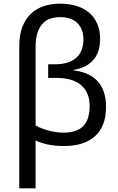

<svg xmlns="http://www.w3.org/2000/svg" viewBox="-20 -785 642 1045"><path d="M308.1 -765.1Q355 -765.1 394.8 -753.2Q434.6 -741.2 463.4 -717.3Q492.2 -693.4 508.5 -657.2Q524.9 -621.1 524.9 -573.2Q524.9 -500.5 487.8 -458.3Q450.7 -416 380.9 -404.8V-401.9Q466.8 -391.6 512 -342.3Q557.1 -293 557.1 -202.1Q557.1 -149.4 541.7 -109.9Q526.4 -70.3 497.1 -43.7Q467.8 -17.1 425.5 -3.7Q383.3 9.8 330.1 9.8Q283.2 9.8 243.2 2Q203.1 -5.9 173.8 -21V240.2H85V-535.2Q85 -595.2 101.8 -638.7Q118.7 -682.1 148.2 -710.2Q177.7 -738.3 218.8 -751.7Q259.8 -765.1 308.1 -765.1ZM308.1 -691.9Q280.8 -691.9 256.3 -684.3Q231.9 -676.8 213.6 -658.2Q195.3 -639.6 184.6 -608.6Q173.8 -577.6 173.8 -530.8V-102.1Q189.5 -93.3 208.5 -85.9Q227.5 -78.6 247.6 -73.5Q267.6 -68.4 287.6 -65.7Q307.6 -63 325.2 -63Q364.3 -63 391.4 -72.8Q418.5 -82.5 435.5 -101.3Q452.6 -120.1 460.2 -147.2Q467.8 -174.3 467.8 -209Q467.8 -248 454.8 -276.6Q441.9 -305.2 418.5 -324Q395 -342.8 362.8 -351.8Q330.6 -360.8 292 -360.8H242.2V-435.1H279.8Q319.8 -435.1 348.9 -444.8Q377.9 -454.6 397 -472.4Q416 -490.2 425 -515.1Q434.1 -540 434.1 -569.8Q434.1 -600.6 424.8 -623.5Q415.5 -646.5 398.9 -661.6Q382.3 -676.8 359.1 -684.3Q335.9 -691.9 308.1 -691.9Z"/></svg>

Font: WenQuanYi Micro Hei
Style: Regular
Weight: 400
Foundry: Ascender Corporation
Version: Version 0.2.0-beta